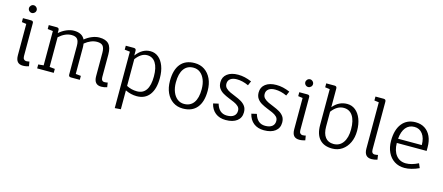

<svg xmlns="http://www.w3.org/2000/svg" viewBox="-60 -1493 5651 2449"><g transform="rotate(15 2765.5 -268.5)"><path d="M218 14Q169 14 145.5 -13.5Q122 -41 122 -99V-512L62 -520V-572H170Q202 -572 200 -541V-108Q200 -80 212.5 -66.5Q225 -53 244 -53Q258 -53 268.5 -55.5Q279 -58 285 -59L295 1Q279 6 260 10Q241 14 218 14ZM154 -665Q133 -665 118 -680Q103 -695 103 -716Q103 -736 118 -751.5Q133 -767 154 -767Q174 -767 189.5 -751.5Q205 -736 205 -716Q205 -695 189.5 -680Q174 -665 154 -665Z M1251 14Q1155 14 1155 -99V-407Q1155 -471 1132 -498Q1109 -525 1055 -525Q974 -525 893 -459Q895 -442 896 -430Q897 -418 897 -407V-59L966 -52V0H849Q818 0 818 -29V-407Q818 -471 795 -498Q772 -525 718 -525Q634 -525 552 -451V-59L622 -52V0H403V-52L473 -59V-512L403 -520V-572H509Q540 -572 540 -542V-503Q584 -542 635.5 -564Q687 -586 733 -586Q843 -586 879 -509Q924 -546 974 -566Q1024 -586 1070 -586Q1155 -586 1194.5 -543Q1234 -500 1234 -407V-108Q1234 -53 1277 -53Q1304 -53 1319 -59L1328 1Q1290 14 1251 14Z M1490 233V-512L1420 -520V-572H1526Q1557 -572 1557 -542V-479Q1636 -586 1744 -586Q1805 -586 1850.5 -548.5Q1896 -511 1921.5 -443.5Q1947 -376 1947 -286Q1947 -142 1888 -64Q1829 14 1720 14Q1643 14 1569 -22V227ZM1707 -47Q1787 -47 1827.5 -107.5Q1868 -168 1868 -286Q1868 -402 1828.5 -464Q1789 -526 1716 -526Q1637 -526 1569 -434V-81Q1633 -47 1707 -47Z M2328 14Q2254 14 2198 -23.5Q2142 -61 2111 -128.5Q2080 -196 2080 -286Q2080 -432 2143.5 -509Q2207 -586 2328 -586Q2403 -586 2459 -548.5Q2515 -511 2546.5 -443.5Q2578 -376 2578 -286Q2578 -140 2514 -63Q2450 14 2328 14ZM2328 -47Q2411 -47 2455 -108Q2499 -169 2499 -286Q2499 -358 2477.5 -411.5Q2456 -465 2418 -495Q2380 -525 2328 -525Q2246 -525 2202 -463.5Q2158 -402 2158 -286Q2158 -215 2179.5 -161Q2201 -107 2239.5 -77Q2278 -47 2328 -47Z M2894 14Q2812 14 2758 -28.5Q2704 -71 2686 -149L2755 -165Q2790 -45 2895 -45Q2954 -45 2986 -70Q3018 -95 3018 -141Q3018 -175 2995.5 -197Q2973 -219 2937.5 -234.5Q2902 -250 2862 -266Q2822 -282 2786.5 -302.5Q2751 -323 2728.5 -355Q2706 -387 2706 -436Q2706 -505 2758.5 -545.5Q2811 -586 2902 -586Q2947 -586 2990.5 -576Q3034 -566 3081 -546L3056 -488Q2977 -525 2901 -525Q2846 -525 2815.5 -501.5Q2785 -478 2785 -437Q2785 -402 2807.5 -379.5Q2830 -357 2865.5 -340.5Q2901 -324 2940.5 -308.5Q2980 -293 3015.5 -272.5Q3051 -252 3073.5 -221Q3096 -190 3096 -141Q3096 -68 3042.5 -27Q2989 14 2894 14Z M3399 14Q3317 14 3263 -28.5Q3209 -71 3191 -149L3260 -165Q3295 -45 3400 -45Q3459 -45 3491 -70Q3523 -95 3523 -141Q3523 -175 3500.5 -197Q3478 -219 3442.5 -234.5Q3407 -250 3367 -266Q3327 -282 3291.5 -302.5Q3256 -323 3233.5 -355Q3211 -387 3211 -436Q3211 -505 3263.5 -545.5Q3316 -586 3407 -586Q3452 -586 3495.5 -576Q3539 -566 3586 -546L3561 -488Q3482 -525 3406 -525Q3351 -525 3320.5 -501.5Q3290 -478 3290 -437Q3290 -402 3312.5 -379.5Q3335 -357 3370.5 -340.5Q3406 -324 3445.5 -308.5Q3485 -293 3520.5 -272.5Q3556 -252 3578.5 -221Q3601 -190 3601 -141Q3601 -68 3547.5 -27Q3494 14 3399 14Z M3867 14Q3818 14 3794.5 -13.5Q3771 -41 3771 -99V-512L3711 -520V-572H3819Q3851 -572 3849 -541V-108Q3849 -80 3861.5 -66.5Q3874 -53 3893 -53Q3907 -53 3917.5 -55.5Q3928 -58 3934 -59L3944 1Q3928 6 3909 10Q3890 14 3867 14ZM3803 -665Q3782 -665 3767 -680Q3752 -695 3752 -716Q3752 -736 3767 -751.5Q3782 -767 3803 -767Q3823 -767 3838.5 -751.5Q3854 -736 3854 -716Q3854 -695 3838.5 -680Q3823 -665 3803 -665Z M4300 14Q4191 14 4133.5 -50Q4076 -114 4076 -235V-710L4014 -718V-770H4125Q4155 -770 4155 -739V-493Q4232 -586 4342 -586Q4404 -586 4451 -548.5Q4498 -511 4524.5 -443.5Q4551 -376 4551 -286Q4551 -198 4519 -130.5Q4487 -63 4430.5 -24.5Q4374 14 4300 14ZM4302 -47Q4382 -47 4427 -110.5Q4472 -174 4472 -286Q4472 -401 4430.5 -463.5Q4389 -526 4312 -526Q4224 -526 4155 -433V-237Q4155 -145 4193 -96Q4231 -47 4302 -47Z M4820 14Q4724 14 4724 -99V-710L4664 -718V-770H4773Q4803 -770 4803 -739V-108Q4803 -53 4846 -53Q4860 -53 4870.5 -55.5Q4881 -58 4888 -59L4897 1Q4859 14 4820 14Z M5255 14Q5179 14 5122 -22.5Q5065 -59 5033.5 -124.5Q5002 -190 5002 -277Q5002 -423 5066.5 -504.5Q5131 -586 5246 -586Q5316 -586 5367 -553.5Q5418 -521 5446 -461Q5474 -401 5474 -318V-269H5080Q5081 -166 5128.5 -106.5Q5176 -47 5258 -47Q5332 -47 5421 -92L5446 -34Q5397 -11 5348 1.5Q5299 14 5255 14ZM5082 -325H5395Q5395 -417 5354.5 -471Q5314 -525 5246 -525Q5175 -525 5132.5 -473.5Q5090 -422 5082 -325Z"/></g></svg>

Font: Fauna One
Style: Regular
Weight: 400
Designer: Eduardo Rodriguez Tunni
Foundry: Eduardo Rodriguez Tunni
Version: Version 2.001; ttfautohint (v1.8.4.7-5d5b);gftools[0.9.23]